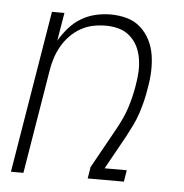

<svg xmlns="http://www.w3.org/2000/svg" viewBox="-44 -570 587 613"><g transform="rotate(5 250.0 -264.0)"><path d="M13 0 99 -520H139L124 -430Q137 -452 154 -471.5Q171 -491 193 -504Q215 -517 239 -522.5Q263 -528 287 -528Q314 -528 339 -521Q364 -514 382.5 -497.5Q401 -481 412.5 -458.5Q424 -436 428 -410.5Q432 -385 431 -358Q430 -331 425 -305Q422 -284 417 -263.5Q412 -243 405.5 -223Q399 -203 389.5 -183.5Q380 -164 370 -145L310 -37H381L375 0H259L265 -37L335 -163Q345 -181 353.5 -199Q362 -217 368 -235.5Q374 -254 378.5 -272.5Q383 -291 386 -310V-311Q390 -332 391 -353.5Q392 -375 388.5 -396Q385 -417 376 -435Q367 -453 351.5 -466.5Q336 -480 316 -485.5Q296 -491 274 -491Q254 -491 234 -487Q214 -483 195 -472.5Q176 -462 160.5 -446Q145 -430 134.5 -411.5Q124 -393 117.5 -373Q111 -353 108 -333L53 0Z"/></g></svg>

Font: Iosevka Extralight Oblique
Style: Regular
Weight: 200
Italic angle: -9°
Monospace: yes
Designer: Belleve Invis
Foundry: Belleve Invis
Version: Version 32.5.0; ttfautohint (v1.8.4)